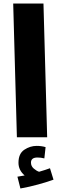

<svg xmlns="http://www.w3.org/2000/svg" viewBox="-20 -780 342 1091"><path d="M248 0 227 -760H55L76 0ZM284 241 264 176Q237 186 202 196Q187 191 171.5 177.5Q156 164 156 144Q156 115 193 115Q212 115 232 120L239 56Q216 49 188 49Q151 49 118 71Q85 93 85 145Q85 187 120 217Q107 219 79 224L96 291Q147 282 197.5 268Q248 254 284 241Z"/></svg>

Font: Noto Sans Arabic Condensed Black
Style: Regular
Weight: 900
Width: 3
Designer: Nadine Chahine
Foundry: Monotype Imaging Inc.
Version: 1.001